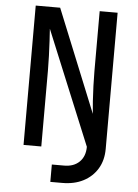

<svg xmlns="http://www.w3.org/2000/svg" viewBox="-60 -776 720 1002"><g transform="rotate(5 300.0 -275.0)"><path d="M242 180V89H306Q357 89 386.5 60Q416 31 416 -19L170 -616Q172 -590 174 -552.5Q176 -515 177.5 -474Q179 -433 179 -397V0H86V-730H214L432 -193Q429 -220 426.5 -258.5Q424 -297 422.5 -338.5Q421 -380 421 -416V-730H515V-17Q515 43 488.5 87Q462 131 415 155.5Q368 180 304 180Z"/></g></svg>

Font: JetBrains Mono NL Medium
Style: Regular
Weight: 500
Monospace: yes
Designer: Philipp Nurullin, Konstantin Bulenkov
Foundry: JetBrains
Version: Version 2.305; ttfautohint (v1.8.4.7-5d5b)